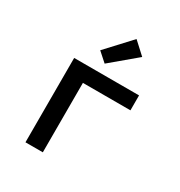

<svg xmlns="http://www.w3.org/2000/svg" viewBox="-181 -899 961 1025"><g transform="rotate(30 300.0 -387.0)"><path d="M125 0V-520H525V-428H232V0ZM281 -575 225 -625 363 -774 437 -706Z"/></g></svg>

Font: Zed Mono Semibold Extended
Style: Regular
Weight: 600
Width: 7
Monospace: yes
Designer: Belleve Invis
Foundry: Belleve Invis
Version: Version 1.0.0; ttfautohint (v1.8.4)